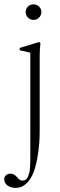

<svg xmlns="http://www.w3.org/2000/svg" viewBox="-40 -645 284 909"><path d="M81.5 -587.9Q81.5 -603 92.3 -613.8Q103 -624.5 118.7 -624.5Q133.8 -624.5 144.8 -613.8Q155.8 -603 155.8 -587.9Q155.8 -572.3 144.8 -561.5Q133.8 -550.8 118.7 -550.8Q103.5 -550.8 92.5 -561.5Q81.5 -572.3 81.5 -587.9ZM34.7 244.6Q11.2 244.6 -4.4 233.2Q-20 221.7 -20 204.1Q-20 192.4 -11.7 184.8Q-3.4 177.2 9.8 177.2Q26.4 177.2 40 192.9Q45.4 199.2 48.6 202.4Q51.8 205.6 56.2 207.8Q60.5 210 65.9 210Q74.7 210 81.5 205.6Q88.4 201.2 92.3 191.7Q96.2 182.1 98.6 173.1Q101.1 164.1 102.1 149.2Q103 134.3 103.3 125Q103.5 115.7 103.5 100.1V-395.5L53.2 -407.2V-418L145.5 -446.3L151.4 -439.9Q147.9 -407.2 147.9 -379.4V-27.3Q147.9 2.9 145.8 33.9Q143.6 64.9 136.5 104.5Q129.4 144 117.7 173.8Q106 203.6 84.5 224.1Q63 244.6 34.7 244.6Z"/></svg>

Font: Elstob ExtraLight
Style: Regular
Weight: 200
Designer: Peter S. Baker
Version: Version 1.015